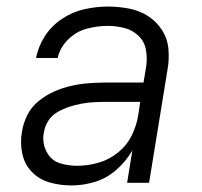

<svg xmlns="http://www.w3.org/2000/svg" viewBox="-20 -558 616 586"><path d="M199 8Q234 8 270 -3Q306 -14 335.5 -40Q365 -66 384 -99L368 0H435L491 -344Q497 -377 494 -409Q491 -441 474 -467Q457 -493 431 -509.5Q405 -526 373 -532Q341 -538 309 -538Q274 -538 238 -530Q202 -522 170 -501Q138 -480 117.5 -448.5Q97 -417 90 -381H156Q163 -413 188 -437.5Q213 -462 245 -470.5Q277 -479 308 -479Q335 -479 360 -472.5Q385 -466 403 -448.5Q421 -431 425.5 -405.5Q430 -380 426 -354L418 -306H303Q277 -306 250.5 -304Q224 -302 197.5 -296Q171 -290 146 -279Q121 -268 98.5 -250Q76 -232 63.5 -207Q51 -182 47 -156Q41 -122 48 -89Q55 -56 77.5 -33Q100 -10 132 -1Q164 8 199 8ZM215 -52Q189 -52 164 -59.5Q139 -67 125.5 -89Q112 -111 112 -136Q112 -145 114 -154Q117 -173 127.5 -189.5Q138 -206 155.5 -216Q173 -226 191.5 -232Q210 -238 228.5 -241.5Q247 -245 265.5 -246Q284 -247 303 -247H408L402 -207Q397 -175 382 -144.5Q367 -114 339.5 -92Q312 -70 279.5 -61Q247 -52 215 -52Z"/></svg>

Font: Iosevka Sparkle Light Oblique
Style: Regular
Weight: 300
Italic angle: -9°
Designer: Belleve Invis
Foundry: Belleve Invis
Version: Version 4.5.0; ttfautohint (v1.8.3)